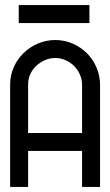

<svg xmlns="http://www.w3.org/2000/svg" viewBox="-20 -738 435 758"><path d="M20 -404Q20 -440 34 -472Q48 -504 72.5 -528Q97 -552 129.5 -566Q162 -580 198 -580Q234 -580 266.5 -566Q299 -552 323 -528Q347 -504 361 -471.5Q375 -439 375 -403V0H304V-142H91V0H20ZM198 -509Q177 -509 157.5 -500.5Q138 -492 123 -478Q108 -464 99.5 -445Q91 -426 91 -404V-213H304V-403Q304 -424 295.5 -443.5Q287 -463 272.5 -477.5Q258 -492 238.5 -500.5Q219 -509 198 -509ZM333 -718V-647H54V-718H333Z"/></svg>

Font: Googee
Style: Regular
Weight: 400
Designer: Peter Wiegel
Foundry: CATFonts Peter Wiegel
Version: 1.000